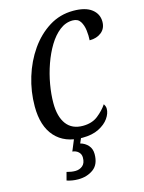

<svg xmlns="http://www.w3.org/2000/svg" viewBox="-140 -808 850 1130"><g transform="rotate(-15 285.0 -243.0)"><path d="M280 10Q173 10 114.5 -55Q56 -120 56 -240Q56 -331 82.5 -417.5Q109 -504 157.5 -573.5Q206 -643 272.5 -684.5Q339 -726 420 -726Q494 -726 532 -696.5Q570 -667 570 -620Q570 -579 541.5 -556Q513 -533 469 -533Q471 -561 467 -593.5Q463 -626 448.5 -649Q434 -672 402 -672Q359 -672 322.5 -643.5Q286 -615 257.5 -568Q229 -521 208.5 -463Q188 -405 177.5 -344.5Q167 -284 167 -231Q167 -148 201 -102.5Q235 -57 301 -57Q357 -57 393.5 -86Q430 -115 452 -148Q455 -144 458.5 -136Q462 -128 462 -118Q462 -90 441.5 -60.5Q421 -31 380.5 -10.5Q340 10 280 10ZM193 240Q174 240 156.5 237Q139 234 124 229L137 180Q165 188 189 188Q215 188 233.5 172.5Q252 157 252 123Q252 102 237.5 88.5Q223 75 201 73L235 -9H279L258 39Q287 47 305.5 68Q324 89 324 121Q324 184 285.5 212Q247 240 193 240Z"/></g></svg>

Font: Noto Serif ExtraCondensed Medium
Style: Italic
Weight: 500
Width: 2
Italic angle: -12°
Designer: Monotype Design Team
Foundry: Monotype Imaging Inc.
Version: Version 2.013; ttfautohint (v1.8.4.7-5d5b)